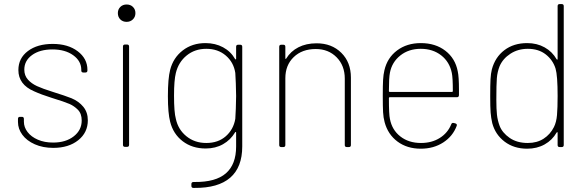

<svg xmlns="http://www.w3.org/2000/svg" viewBox="-20 -720 2876 940"><path d="M68 -123V-138Q68 -148 78 -148H87Q97 -148 97 -138V-124Q97 -97 115 -73.5Q133 -50 165.5 -36Q198 -22 240 -22Q302 -22 341 -52.5Q380 -83 380 -130Q380 -164 361 -183Q343 -201 320.5 -211Q298 -221 233 -241Q182 -257 147 -273Q70 -306 70 -377Q70 -435 116.5 -470Q163 -505 238 -505Q313 -505 360.5 -469Q408 -433 408 -378V-375Q408 -365 398 -365H388Q378 -365 378 -375V-378Q378 -421 338.5 -449.5Q299 -478 237 -478Q175 -478 137 -450.5Q99 -423 99 -379Q99 -350 117 -330Q134 -311 161 -298.5Q188 -286 239 -270Q300 -251 330 -239Q366 -224 388 -197Q410 -170 410 -131Q410 -71 363 -33.5Q316 4 241 4Q190 4 150.5 -13.5Q111 -31 89.5 -60Q68 -89 68 -123Z M582 -11V-492Q582 -502 592 -502H602Q612 -502 612 -492V-11Q612 -1 602 -1H592Q582 -1 582 -11ZM600 -698Q619 -698 631 -686Q643 -674 643 -656Q643 -637 630.5 -625Q618 -613 600 -613Q581 -613 569 -625Q557 -637 557 -656Q557 -674 569 -686Q581 -698 600 -698Z M927 200Q917 200 917 190V181Q917 171 928 171H933Q1036 172 1086 128.5Q1136 85 1136 -3V-70Q1136 -77 1131 -72Q1109 -35 1072 -14Q1035 7 987 7Q921 7 874.5 -28.5Q828 -64 813 -124Q802 -166 802 -249Q802 -336 813 -378Q828 -437 874.5 -473Q921 -509 986 -509Q1034 -509 1072 -488.5Q1110 -468 1131 -431Q1136 -426 1136 -433V-491Q1136 -501 1146 -501H1156Q1166 -501 1166 -491V-3Q1166 99 1107 150Q1048 201 932 200ZM841 -138Q852 -86 892.5 -53Q933 -20 990 -20Q1048 -20 1085.5 -53Q1123 -86 1132 -138Q1133 -155 1134.5 -187.5Q1136 -220 1136 -250Q1136 -280 1134.5 -312.5Q1133 -345 1132 -363Q1124 -415 1085.5 -448Q1047 -481 990 -481Q934 -481 894 -448.5Q854 -416 841 -363Q832 -327 832 -252Q832 -170 841 -138Z M1347 -10V-491Q1347 -501 1357 -501H1367Q1377 -501 1377 -491V-435Q1377 -432 1378.5 -431.5Q1380 -431 1381 -433Q1403 -469 1441 -488.5Q1479 -508 1530 -508Q1604 -508 1651 -461.5Q1698 -415 1698 -340V-10Q1698 0 1688 0H1678Q1668 0 1668 -10V-335Q1668 -399 1628 -439.5Q1588 -480 1526 -480Q1459 -480 1418 -440.5Q1377 -401 1377 -337V-10Q1377 0 1367 0H1357Q1347 0 1347 -10Z M1863 -122Q1857 -144 1855.5 -170.5Q1854 -197 1854 -252Q1854 -303 1855.5 -329Q1857 -355 1862 -376Q1876 -437 1924 -473Q1972 -509 2040 -509Q2112 -509 2160.5 -471.5Q2209 -434 2221 -371Q2227 -345 2227 -280V-255Q2227 -244 2217 -244H1888Q1884 -244 1884 -240Q1884 -158 1889 -138Q1899 -84 1940 -52Q1981 -20 2041 -20Q2094 -20 2133 -44.5Q2172 -69 2189 -111Q2192 -120 2201 -118L2209 -116Q2219 -113 2216 -104Q2197 -53 2150 -22.5Q2103 8 2040 8Q1973 8 1926 -27Q1879 -62 1863 -122ZM1888 -270H2193Q2197 -270 2197 -274Q2197 -340 2192 -363Q2181 -417 2140 -449Q2099 -481 2040 -481Q1981 -481 1940 -448.5Q1899 -416 1889 -364Q1884 -339 1884 -274Q1884 -270 1888 -270Z M2390 -117Q2384 -143 2382 -169Q2380 -195 2380 -249Q2380 -305 2381.5 -332.5Q2383 -360 2388 -380Q2404 -440 2449.5 -474.5Q2495 -509 2561 -509Q2609 -509 2646.5 -488Q2684 -467 2705 -430Q2710 -425 2710 -432V-690Q2710 -700 2720 -700H2730Q2740 -700 2740 -690V-10Q2740 0 2730 0H2720Q2710 0 2710 -10V-69Q2710 -76 2705 -71Q2684 -34 2646.5 -13Q2609 8 2561 8Q2496 8 2450.5 -26.5Q2405 -61 2390 -117ZM2426 -104Q2439 -70 2475 -45Q2511 -20 2564 -20Q2609 -20 2641.5 -41Q2674 -62 2692 -98Q2704 -122 2707 -157Q2710 -192 2710 -250Q2710 -350 2700 -384Q2687 -426 2652 -453.5Q2617 -481 2564 -481Q2516 -481 2479 -457Q2442 -433 2426 -396Q2415 -368 2412.5 -337.5Q2410 -307 2410 -232Q2410 -186 2413 -158.5Q2416 -131 2426 -104Z"/></svg>

Font: Barlow GEO Thin
Style: Regular
Weight: 100
Designer: Jeremy Tribby
Foundry: Tribby Type
Version: Version 1.408